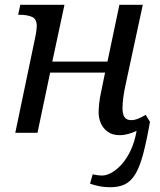

<svg xmlns="http://www.w3.org/2000/svg" viewBox="-20 -556 669 804"><path d="M443 228Q415 228 392.5 223Q370 218 357 213L368 174Q376 176 387.5 177.5Q399 179 408 179Q426 179 447.5 167Q469 155 490 131.5Q511 108 527.5 73Q544 38 552 -8Q535 0 517 5Q499 10 481 10Q451 10 431.5 -4Q412 -18 402.5 -39.5Q393 -61 393 -85Q393 -96 395 -119.5Q397 -143 404 -174L420 -252H190L137 0H44L128 -402Q131 -416 132.5 -429.5Q134 -443 134 -447Q134 -477 113.5 -485.5Q93 -494 64 -494H56L65 -536H250L199 -298H430L480 -536H578L506 -202Q500 -175 496.5 -149.5Q493 -124 493 -101Q493 -78 501.5 -65.5Q510 -53 529 -53Q543 -53 557 -58.5Q571 -64 590 -75L608 -46Q594 34 580 87Q566 140 548 171Q530 202 504.5 215Q479 228 443 228Z"/></svg>

Font: Noto Serif
Style: Italic
Weight: 400
Italic angle: -12°
Designer: Monotype Design Team
Foundry: Monotype Imaging Inc.
Version: Version 2.013